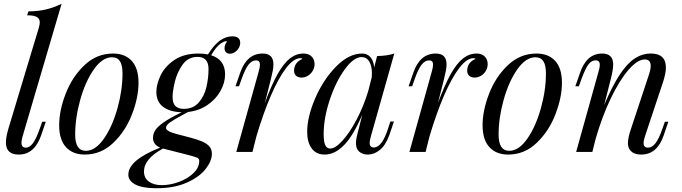

<svg xmlns="http://www.w3.org/2000/svg" viewBox="-20 -815 3656 1030"><path d="M95.2 -49.8Q95.2 -22.9 118.7 -22.9Q138.7 -22.9 156.2 -46.1Q173.8 -69.3 193.4 -125L206.5 -162.1H225.6L200.7 -88.9Q164.6 14.2 80.6 14.2Q11.7 14.2 11.7 -50.8Q11.7 -79.6 25.4 -126L188.5 -667Q193.4 -685.1 193.4 -694.8Q193.4 -714.8 177.7 -723.9Q162.1 -732.9 125.5 -732.9L132.3 -753.9Q185.5 -754.4 227.8 -764.6Q270 -774.9 310.5 -794.9L101.6 -85Q95.2 -63 95.2 -49.8Z M586.4 -527.8Q650.4 -527.8 686.8 -488.3Q723.1 -448.7 723.1 -371.1Q723.1 -292.5 688.2 -201.9Q653.3 -111.3 587.6 -48.6Q522 14.2 434.6 14.2Q370.6 14.2 334 -25.6Q297.4 -65.4 297.4 -143.1Q297.4 -221.7 332.3 -312.3Q367.2 -402.8 433.1 -465.3Q499 -527.8 586.4 -527.8ZM383.3 -92.8Q383.3 -5.9 440.4 -5.9Q491.7 -5.9 537.1 -70.8Q582.5 -135.7 609.9 -233.2Q637.2 -330.6 637.2 -420.9Q637.2 -465.8 623.3 -486.8Q609.4 -507.8 580.6 -507.8Q529.3 -507.8 483.6 -442.9Q438 -377.9 410.6 -280.3Q383.3 -182.6 383.3 -92.8Z M1268.6 -585Q1268.6 -570.8 1260.7 -557.4Q1252.9 -543.9 1240.2 -535.4Q1227.5 -526.9 1212.9 -526.9Q1200.2 -526.9 1192.4 -534.7Q1184.6 -542.5 1184.6 -556.2Q1184.6 -576.2 1197.8 -591.8Q1195.8 -593.8 1191.9 -593.8Q1183.6 -593.8 1167.5 -584Q1140.1 -566.4 1112.8 -518.6Q1187.5 -495.1 1187.5 -416Q1187.5 -370.6 1162.4 -326.2Q1137.2 -281.7 1092 -251.2Q1046.9 -220.7 989.3 -214.4L957.5 -197.3Q912.1 -172.9 891.4 -158Q870.6 -143.1 870.6 -128.9Q870.6 -110.4 930.7 -95.2L1003.4 -76.2Q1041.5 -65.9 1065.7 -55.4Q1089.8 -44.9 1103.3 -29.3Q1116.7 -13.7 1116.7 9.8Q1116.7 48.8 1082.8 92Q1048.8 135.3 981.4 165Q914.1 194.8 819.8 194.8Q744.6 194.8 706.5 175Q668.5 155.3 668.5 122.1Q668.5 43.9 838.9 -22.9Q800.8 -39.6 800.8 -75.2Q800.8 -96.7 812.7 -116Q824.7 -135.3 858.2 -158.7Q891.6 -182.1 954.6 -212.9Q891.6 -214.4 855.2 -241.7Q818.8 -269 818.8 -321.8Q818.8 -363.8 842.3 -411.9Q865.7 -460 916.5 -493.9Q967.3 -527.8 1044.4 -527.8Q1074.2 -527.8 1095.7 -522.9Q1127.4 -574.2 1160.6 -598.1Q1193.4 -620.1 1225.6 -620.1Q1268.6 -620.1 1268.6 -585ZM1098.6 -444.8Q1098.6 -509.8 1039.6 -509.8Q988.8 -509.8 959 -467.5Q929.2 -425.3 917.5 -374.5Q905.8 -323.7 905.8 -295.9Q905.8 -261.2 921.1 -246.1Q936.5 -231 965.8 -231Q1017.1 -231 1046.9 -265.9Q1076.7 -300.8 1087.6 -348.9Q1098.6 -397 1098.6 -444.8ZM752.4 105Q752.4 140.1 778.8 159.2Q805.2 178.2 847.7 178.2Q893.6 178.2 940.7 160.6Q987.8 143.1 1018.3 113.3Q1048.8 83.5 1048.8 47.9Q1048.8 36.6 1039.1 31.7Q1029.3 26.9 1001.5 19.5L988.8 16.1L854.5 -18.1Q752.4 36.6 752.4 105Z M1667.5 -471.2Q1667.5 -451.7 1657.7 -435.1Q1647.9 -418.5 1631.8 -408.7Q1615.7 -398.9 1597.2 -398.9Q1579.6 -398.9 1568.6 -408.4Q1557.6 -418 1557.6 -435.1Q1557.6 -480 1602.5 -499Q1598.6 -502.9 1591.3 -502.9Q1555.7 -502.9 1515.1 -450.2Q1474.6 -397.5 1433.6 -303Q1392.6 -208.5 1355.5 -83.5L1334.5 0H1247.6L1367.2 -429.2Q1374.5 -454.1 1374.5 -468.3Q1374.5 -491.2 1353.5 -491.2Q1331.1 -491.2 1312.7 -467.5Q1294.4 -443.8 1275.4 -389.2L1262.2 -352.1H1243.2L1268.6 -424.8Q1303.7 -527.8 1389.2 -527.8Q1446.8 -527.8 1446.8 -469.7Q1446.8 -453.6 1443.4 -436Q1439.9 -418.5 1432.6 -388.2L1400.4 -261.2Q1436.5 -359.4 1469.2 -417.5Q1502 -475.6 1535.4 -501.7Q1568.8 -527.8 1608.4 -527.8Q1635.7 -527.8 1651.6 -512Q1667.5 -496.1 1667.5 -471.2Z M2093.3 -163.1 2068.4 -89.8Q2047.9 -34.2 2017.1 -10Q1986.3 14.2 1953.1 14.2Q1934.6 14.2 1920.2 7.1Q1905.8 0 1897.9 -12.2Q1889.6 -26.9 1889.6 -47.4Q1889.6 -62 1893.1 -77.9Q1896.5 -93.8 1900.4 -108.2Q1904.3 -122.6 1905.3 -127L1923.3 -199.7Q1875.5 -87.4 1825.7 -36.6Q1775.9 14.2 1722.2 14.2Q1676.3 14.2 1652.1 -18.8Q1627.9 -51.8 1627.9 -106.9Q1627.9 -188 1671.1 -288.1Q1714.4 -388.2 1783 -458Q1851.6 -527.8 1923.3 -527.8Q1950.2 -527.8 1967.3 -508.3Q1984.4 -488.8 1987.3 -453.1L2002.9 -514.2Q2058.6 -515.6 2095.2 -527.8L1970.2 -85.9Q1962.9 -59.6 1962.9 -48.8Q1962.9 -23.9 1985.4 -23.9Q2029.3 -23.9 2062 -126L2074.2 -163.1ZM1955.6 -327.1 1974.1 -399.9Q1975.1 -415.5 1975.1 -421.9Q1975.1 -461.9 1960.7 -485.4Q1946.3 -508.8 1919.9 -508.8Q1877.4 -508.8 1829.3 -442.6Q1781.2 -376.5 1748.8 -278.8Q1716.3 -181.2 1716.3 -95.2Q1716.3 -53.7 1725.1 -35.9Q1733.9 -18.1 1751 -18.1Q1778.8 -18.1 1817.6 -60.8Q1856.4 -103.5 1893.8 -174.8Q1931.2 -246.1 1955.6 -327.1Z M2596.2 -471.2Q2596.2 -451.7 2586.4 -435.1Q2576.7 -418.5 2560.5 -408.7Q2544.4 -398.9 2525.9 -398.9Q2508.3 -398.9 2497.3 -408.4Q2486.3 -418 2486.3 -435.1Q2486.3 -480 2531.2 -499Q2527.3 -502.9 2520 -502.9Q2484.4 -502.9 2443.8 -450.2Q2403.3 -397.5 2362.3 -303Q2321.3 -208.5 2284.2 -83.5L2263.2 0H2176.3L2295.9 -429.2Q2303.2 -454.1 2303.2 -468.3Q2303.2 -491.2 2282.2 -491.2Q2259.8 -491.2 2241.5 -467.5Q2223.1 -443.8 2204.1 -389.2L2190.9 -352.1H2171.9L2197.3 -424.8Q2232.4 -527.8 2317.9 -527.8Q2375.5 -527.8 2375.5 -469.7Q2375.5 -453.6 2372.1 -436Q2368.7 -418.5 2361.3 -388.2L2329.1 -261.2Q2365.2 -359.4 2397.9 -417.5Q2430.7 -475.6 2464.1 -501.7Q2497.6 -527.8 2537.1 -527.8Q2564.5 -527.8 2580.3 -512Q2596.2 -496.1 2596.2 -471.2Z M2857.9 -527.8Q2921.9 -527.8 2958.3 -488.3Q2994.6 -448.7 2994.6 -371.1Q2994.6 -292.5 2959.7 -201.9Q2924.8 -111.3 2859.1 -48.6Q2793.5 14.2 2706.1 14.2Q2642.1 14.2 2605.5 -25.6Q2568.8 -65.4 2568.8 -143.1Q2568.8 -221.7 2603.8 -312.3Q2638.7 -402.8 2704.6 -465.3Q2770.5 -527.8 2857.9 -527.8ZM2654.8 -92.8Q2654.8 -5.9 2711.9 -5.9Q2763.2 -5.9 2808.6 -70.8Q2854 -135.7 2881.3 -233.2Q2908.7 -330.6 2908.7 -420.9Q2908.7 -465.8 2894.8 -486.8Q2880.9 -507.8 2852.1 -507.8Q2800.8 -507.8 2755.1 -442.9Q2709.5 -377.9 2682.1 -280.3Q2654.8 -182.6 2654.8 -92.8Z M3540.5 -88.9Q3505.4 14.2 3419.4 14.2Q3374.5 14.2 3356.4 -15.1Q3348.6 -27.8 3348.6 -47.9Q3348.6 -76.2 3365.7 -126L3460.4 -412.1Q3470.7 -441.9 3470.7 -461.4Q3470.7 -496.1 3438.5 -496.1Q3399.9 -496.1 3351.6 -440.2Q3303.2 -384.3 3256.3 -286.6Q3209.5 -189 3175.3 -69.8L3157.7 0H3070.8L3190.4 -429.2Q3197.8 -453.1 3197.8 -466.8Q3197.8 -491.2 3175.8 -491.2Q3160.6 -491.2 3148.7 -481.7Q3136.7 -472.2 3124.8 -450.2Q3112.8 -428.2 3098.6 -389.2L3085.4 -352.1H3066.4L3091.8 -424.8Q3127 -527.8 3210.4 -527.8Q3269.5 -527.8 3269.5 -468.8Q3269.5 -441.9 3255.9 -388.2L3221.2 -251.5Q3264.2 -353 3304 -413.6Q3343.8 -474.1 3384.5 -501Q3425.3 -527.8 3471.7 -527.8Q3552.2 -527.8 3552.2 -452.6Q3552.2 -422.9 3537.6 -377L3440.4 -85Q3432.6 -61.5 3432.6 -47.4Q3432.6 -22.9 3456.5 -22.9Q3477.1 -22.9 3495.6 -45.7Q3514.2 -68.4 3533.7 -125L3546.9 -162.1H3565.4Z"/></svg>

Font: TypoPRO Playfair Display
Style: Italic
Weight: 400
Italic angle: -14°
Designer: Claus Eggers Sørensen
Foundry: Claus Eggers Sørensen
Version: Version 1.004;PS 001.004;hotconv 1.0.70;makeotf.lib2.5.58329